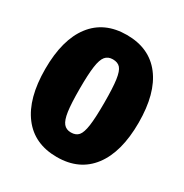

<svg xmlns="http://www.w3.org/2000/svg" viewBox="-166 -826 934 976"><g transform="rotate(30 301.0 -338.0)"><path d="M575 -339Q575 -167 504 -73.5Q433 20 301 20Q169 20 98 -73.5Q27 -167 27 -339Q27 -511 98 -603.5Q169 -696 301 -696Q433 -696 504 -603.5Q575 -511 575 -339ZM229 -339Q229 -253 235.5 -207.5Q242 -162 257.5 -143Q273 -124 301 -124Q330 -124 345 -141.5Q360 -159 366.5 -205Q373 -251 373 -339Q373 -428 366.5 -473.5Q360 -519 345 -536Q330 -553 301 -553Q273 -553 257.5 -534.5Q242 -516 235.5 -470Q229 -424 229 -339Z"/></g></svg>

Font: Fira Sans Black
Style: Regular
Weight: 900
Designer: Carrois Corporate & Edenspiekermann AG
Foundry: Carrois Corporate GbR & Edenspiekermann AG
Version: Version 4.203